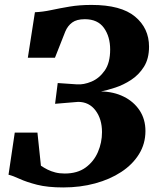

<svg xmlns="http://www.w3.org/2000/svg" viewBox="-20 -772 658 800"><path d="M243.5 9Q178.5 9 134.5 -2.2Q90.5 -13.5 62.2 -26.5Q34 -39.5 15.5 -44L41.5 -219.5H136L150.5 -81.5Q164 -72.5 178.5 -65.2Q193 -58 210.5 -53.5Q228 -49 249.5 -49Q302.5 -49 336.8 -74Q371 -99 388 -138.5Q405 -178 405 -221.5Q405 -276 378 -311.8Q351 -347.5 305.5 -347.5L209.5 -339.5L220.5 -426L300.5 -420.5Q329 -418.5 361.2 -432Q393.5 -445.5 416.2 -477.8Q439 -510 439 -565.5Q439 -619.5 413 -655.8Q387 -692 333.5 -692Q299.5 -692 280.8 -678.2Q262 -664.5 252 -640.5L209 -531.5H96L125.5 -721Q158.5 -722.5 193.5 -730Q228.5 -737.5 269.8 -744.5Q311 -751.5 361.5 -751.5Q484 -751.5 542.5 -703Q601 -654.5 601 -577.5Q601 -527.5 579.8 -493.8Q558.5 -460 526.2 -439Q494 -418 460.2 -407Q426.5 -396 401 -391Q454 -390 495.8 -369.2Q537.5 -348.5 561.8 -311.8Q586 -275 586 -226Q586 -173 559.2 -129.8Q532.5 -86.5 485.2 -55.5Q438 -24.5 376.2 -7.8Q314.5 9 243.5 9Z"/></svg>

Font: Merriweather 36pt Black
Style: Italic
Weight: 900
Italic angle: -7.8°
Version: Version 2.101